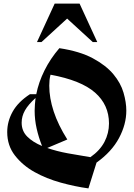

<svg xmlns="http://www.w3.org/2000/svg" viewBox="-20 -1030 745 1064"><path d="M20 -298Q20 -357 50 -411Q80 -465 146 -508H181Q194 -574 226.5 -639.5Q259 -705 309 -763Q422 -746 494.5 -707Q567 -668 608 -619Q649 -570 664.5 -516.5Q680 -463 680 -417Q680 -341 639.5 -265Q599 -189 515 -129L470 14Q396 4 316.5 -18Q237 -40 171.5 -76.5Q106 -113 63 -168Q20 -223 20 -298ZM353 -257 242 -210Q293 -192 355.5 -180.5Q418 -169 481 -159Q534 -196 559 -244Q584 -292 584 -346Q584 -449 506.5 -517Q429 -585 260 -616Q256 -601 254.5 -586Q253 -571 253 -555Q253 -487 277.5 -412.5Q302 -338 353 -257ZM100 -350Q100 -304 131 -273Q162 -242 213 -221Q194 -269 183 -318Q172 -367 172 -416Q172 -434 173.5 -451.5Q175 -469 177 -487Q137 -451 118.5 -418.5Q100 -386 100 -350ZM210 -797H185L283 -1010H421L519 -797H494L352 -927Z"/></svg>

Font: Trickster
Style: Regular
Weight: 400
Designer: Jean-Baptiste Morizot
Foundry: Jean-Baptiste Morizot
Version: Version 2.000;PS 2.0;hotconv 1.0.88;makeotf.lib2.5.647800